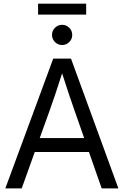

<svg xmlns="http://www.w3.org/2000/svg" viewBox="-20 -1056 693 1076"><path d="M9.8 0 278.3 -727.5H377.9L643.6 0H549.8L478.5 -204.1H174.8L101.6 0ZM202.6 -282.2H451.7L397 -438.5Q383.3 -477.1 367.4 -524.7Q351.6 -572.3 328.1 -645Q304.7 -572.3 288.8 -524.7Q272.9 -477.1 258.8 -438.5ZM462.9 -1035.6V-974.1H193.4V-1035.6ZM328.1 -803.7Q304.7 -803.7 288.1 -820.3Q271.5 -836.9 271.5 -860.4Q271.5 -883.8 288.1 -900.4Q304.7 -917 328.1 -917Q351.6 -917 368.2 -900.4Q384.8 -883.8 384.8 -860.4Q384.8 -836.9 368.2 -820.3Q351.6 -803.7 328.1 -803.7Z"/></svg>

Font: Inter Display
Style: Regular
Weight: 400
Designer: Rasmus Andersson
Foundry: rsms
Version: Version 4.001;git-9221beed3